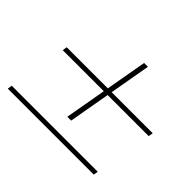

<svg xmlns="http://www.w3.org/2000/svg" viewBox="-105 -669 709 709"><g transform="rotate(45 250.0 -314.5)"><path d="M0 -103 3 -121H452L449 -103ZM229 -185 289 -526H309L249 -185ZM43 -347 46 -365H495L492 -347Z"/></g></svg>

Font: DM Sans 20pt Thin
Style: Italic
Weight: 250
Italic angle: -10°
Version: Version 4.004;gftools[0.9.30]